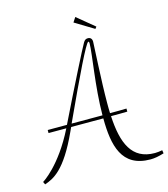

<svg xmlns="http://www.w3.org/2000/svg" viewBox="-193 -916 1007 1148"><g transform="rotate(-15 310.0 -342.5)"><path d="M47 -183H157C55 22 -59 91 -60 91L-52 108C3 89 77 58 175 -157C179 -166 183 -174 187 -183H386C387 -15 417 127 596 127C621 127 647 122 680 112L677 92C661 95 645 97 631 97C488 97 443 -15 434 -184C467 -184 500 -184 535 -185V-204C512 -203 474 -203 433 -203C432 -222 432 -243 432 -264C432 -400 446 -621 446 -642C446 -660 436 -670 421 -670C408 -670 400 -665 392 -651C374 -621 269 -413 166 -202H47ZM418 -649C421 -649 423 -647 423 -637C423 -575 387 -380 386 -202H195C316 -465 404 -649 418 -649ZM362 -783 479 -712 488 -724 381 -812Z"/></g></svg>

Font: Clicker Script
Style: Regular
Weight: 400
Designer: Astigmatic (AOETI)
Foundry: Astigmatic (AOETI)
Version: Version 1.000